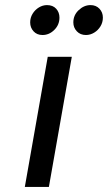

<svg xmlns="http://www.w3.org/2000/svg" viewBox="-20 -734 424 754"><path d="M77.5 0 167.5 -511H262L172 0ZM317.5 -596.5Q295.5 -596.5 281.8 -611Q268 -625.5 268 -646Q268 -674.5 289 -694.2Q310 -714 335.5 -714Q357 -714 370.5 -699.8Q384 -685.5 384 -665Q384 -646 374.5 -630.5Q365 -615 349.8 -605.8Q334.5 -596.5 317.5 -596.5ZM147 -596.5Q125 -596.5 111.8 -611Q98.5 -625.5 98.5 -646Q98.5 -664.5 108 -680Q117.5 -695.5 132.8 -704.8Q148 -714 164.5 -714Q187.5 -714 200.5 -699.8Q213.5 -685.5 213.5 -665Q213.5 -636.5 193.2 -616.5Q173 -596.5 147 -596.5Z"/></svg>

Font: Overpass Medium
Style: Italic
Weight: 500
Italic angle: -10°
Designer: Delve Withrington, Dave Bailey, Thomas Jockin
Foundry: Delve Fonts LLC
Version: Version 4.000